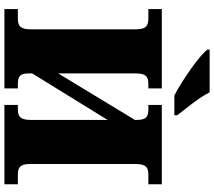

<svg xmlns="http://www.w3.org/2000/svg" viewBox="-70 -901 971 871"><g transform="rotate(90 415.5 -465.5)"><path d="M503 -771V-784C474 -822 420 -886 399 -931H205V-921C230 -886 343 -807 413 -771ZM381 0V-61H361C325 -61 313 -72 313 -111V-126L524 -468V-121C524 -74 511 -61 476 -61H456V0H816V-61H772C738 -61 724 -73 724 -116V-593C724 -640 737 -653 772 -653H816V-714H456V-653H476C511 -653 524 -642 524 -599V-592L313 -244V-593C313 -640 325 -653 361 -653H381V-714H21V-653H64C99 -653 113 -640 113 -597V-121C113 -74 100 -61 64 -61H21V0Z"/></g></svg>

Font: UArctic Serif Black
Style: Regular
Weight: 900
Designer: Customization by Puisto advertising & original work Monotype Design Team
Foundry: Monotype Imaging Inc.
Version: Version 2.004